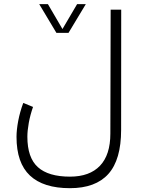

<svg xmlns="http://www.w3.org/2000/svg" viewBox="-20 -686 712 959"><path d="M261.7 -522 175.8 -665.5H219.2L292 -541L365.2 -665.5H408.7L322.3 -522ZM145 -151.9Q130.9 -111.8 123.8 -72.5Q116.7 -33.2 116.7 -2.9Q116.7 101.6 169.2 148.9Q221.7 196.3 329.6 196.3Q427.7 196.3 479.5 141.8Q531.2 87.4 531.2 -18.6L532.7 -637.7H585.4L585 -37.6Q585 111.8 521.2 182.9Q457.5 253.9 329.1 253.9Q196.8 253.9 129.6 190.9Q62.5 127.9 62.5 -2.4Q62.5 -37.1 71 -82.3Q79.6 -127.4 96.2 -171.9Z"/></svg>

Font: Vazir Thin FD
Style: Thin-FD
Weight: 100
Designer: Saber Rastikerdar
Foundry: Saber Rastikerdar
Version: Version 30.0.0